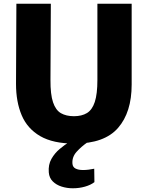

<svg xmlns="http://www.w3.org/2000/svg" viewBox="-20 -763 793 1031"><path d="M380 8Q265 8 196 -32Q127 -72 96.5 -144Q66 -216 66 -312L68 -743H253L251 -334Q250.5 -256 264.8 -213.8Q279 -171.5 307.2 -155.2Q335.5 -139 377 -139Q419 -139 447 -156Q475 -173 489 -215.5Q503 -258 503 -334V-743H687V-309Q687 -160 613.8 -76Q540.5 8 380 8ZM371 248Q339.5 248 311 239Q282.5 230 263.5 211.2Q244.5 192.5 242 163Q238.5 121.5 256.2 90.2Q274 59 300.8 36.8Q327.5 14.5 351 0L371.5 -12.5L451.5 0Q416.5 24 391.2 52.2Q366 80.5 369 116Q370.5 134.5 386 142.2Q401.5 150 426 150Q440.5 150 456.2 148Q472 146 486 143L487 215Q467 230.5 436.2 239.2Q405.5 248 371 248Z"/></svg>

Font: Merriweather Sans ExtraBold
Style: Regular
Weight: 800
Designer: Eben Sorkin
Foundry: Eben Sorkin
Version: Version 2.001; ttfautohint (v1.8.3)